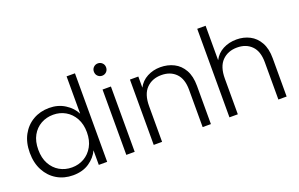

<svg xmlns="http://www.w3.org/2000/svg" viewBox="-90 -1126 2350 1508"><g transform="rotate(-20 1085.0 -372.0)"><path d="M48 -274Q48 -360 82 -422.5Q116 -485 175.5 -519.5Q235 -554 310 -554Q384 -554 441 -518Q498 -482 525 -428V-740H595V0H525V-122Q501 -68 445.5 -30Q390 8 309 8Q234 8 175 -27Q116 -62 82 -125.5Q48 -189 48 -274ZM525 -273Q525 -341 497.5 -390.5Q470 -440 424 -466.5Q378 -493 322 -493Q265 -493 219 -467Q173 -441 146 -392.5Q119 -344 119 -274Q119 -205 146 -155.5Q173 -106 219 -79.5Q265 -53 322 -53Q378 -53 424 -79.5Q470 -106 497.5 -155.5Q525 -205 525 -273Z M790 -649Q769 -649 754 -663.5Q739 -678 739 -701Q739 -723 754 -737.5Q769 -752 790 -752Q811 -752 826 -737.5Q841 -723 841 -701Q841 -678 826 -663.5Q811 -649 790 -649ZM755 -546H825V0H755Z M984 -546H1054V-453Q1080 -503 1130 -529.5Q1180 -556 1240 -556Q1302 -556 1352.5 -530.5Q1403 -505 1432.5 -452.5Q1462 -400 1462 -320V0H1393V-312Q1393 -403 1347.5 -449Q1302 -495 1227 -495Q1150 -495 1102 -446.5Q1054 -398 1054 -298V0H984Z M2026 -312Q2026 -403 1980.5 -449Q1935 -495 1860 -495Q1783 -495 1735 -446.5Q1687 -398 1687 -298V0H1617V-740H1687V-452Q1713 -503 1763.5 -529.5Q1814 -556 1877 -556Q1937 -556 1986.5 -530.5Q2036 -505 2065.5 -452.5Q2095 -400 2095 -320V0H2026Z"/></g></svg>

Font: Poppins Light
Style: Regular
Weight: 300
Designer: Ninad Kale (Devanagari), Jonny Pinhorn (Latin)
Version: Version 5.002